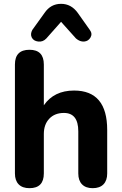

<svg xmlns="http://www.w3.org/2000/svg" viewBox="-20 -974 635 1003"><path d="M299 -860 222 -773Q204 -754 179.5 -757Q155 -760 146 -778Q137 -796 149 -818L213 -907Q245 -954 299 -954Q352 -954 386 -907L449 -818Q464 -798 453 -778.5Q442 -759 420 -757Q398 -755 377 -773ZM134 9Q97 9 77.5 -11Q58 -31 58 -68V-637Q58 -714 134 -714Q209 -714 209 -637V-424Q262 -501 367 -501Q540 -501 540 -295V-68Q540 -31 520.5 -11Q501 9 464 9Q428 9 408.5 -11Q389 -31 389 -68V-288Q389 -384 314 -384Q266 -384 237.5 -354Q209 -324 209 -274V-68Q209 9 134 9Z"/></svg>

Font: Nunito ExtraBold
Style: Regular
Weight: 800
Designer: Vernon Adams
Foundry: Vernon Adams
Version: Version 3.602